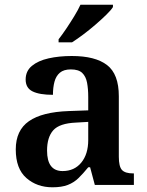

<svg xmlns="http://www.w3.org/2000/svg" viewBox="-20 -786 625 816"><path d="M203 10Q137 10 92 -29.5Q47 -69 47 -151Q47 -232 103 -271Q159 -310 272 -314L355 -317V-374Q355 -408 350 -434.5Q345 -461 329.5 -476Q314 -491 281 -491Q251 -491 234.5 -477Q218 -463 211.5 -438.5Q205 -414 205 -383Q148 -383 118.5 -397.5Q89 -412 89 -448Q89 -484 115.5 -506Q142 -528 186.5 -538Q231 -548 285 -548Q385 -548 435 -509.5Q485 -471 485 -377V-120Q485 -78 498.5 -63.5Q512 -49 546 -49H549V0H383L363 -75H355Q333 -48 313.5 -29Q294 -10 268 0Q242 10 203 10ZM246 -59Q296 -59 325.5 -95Q355 -131 355 -191V-268L303 -265Q233 -262 206.5 -232.5Q180 -203 180 -146Q180 -59 246 -59ZM229 -619Q244 -638 261.5 -664Q279 -690 295.5 -717Q312 -744 322 -766H460V-756Q452 -743 431.5 -723Q411 -703 385.5 -681Q360 -659 334 -639.5Q308 -620 286 -606H229Z"/></svg>

Font: Noto Serif Vithkuqi SemiBold
Style: Regular
Weight: 600
Version: Version 1.005